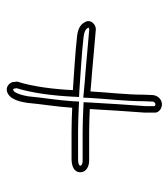

<svg xmlns="http://www.w3.org/2000/svg" viewBox="16 -602 516 589"><g transform="rotate(-90 274.5 -307.0)"><path d="M41 -319C41 -301 59 -292 77 -292H166C189 -292 212 -291 235 -290C232 -233 228 -176 224 -121V-90C224 -83 228 -78 233 -74C254 -60 278 -76 278 -100C278 -108 279 -116 279 -124C279 -179 286 -233 289 -288L311 -286C366 -282 422 -276 474 -272C494 -268 513 -288 501 -306C494 -320 478 -327 459 -329C406 -335 348 -338 293 -342C296 -402 304 -466 319 -512C319 -515 319 -518 318 -521C319 -530 312 -539 304 -543C289 -549 276 -539 269 -529C268 -528 268 -526 267 -525C259 -512 257 -499 254 -482C250 -437 242 -392 239 -344C215 -345 191 -346 167 -346H82C61 -346 41 -339 41 -319ZM61 -319C61 -320 62 -326 82 -326H167C190 -326 214 -325 238 -324L258 -323L259 -343C262 -389 270 -435 274 -479C277 -496 281 -510 287 -520C292 -526 295 -525 296 -525C297 -524 298 -522 298 -522V-519L299 -515C284 -466 276 -403 273 -343L272 -323L292 -322C347 -318 405 -315 457 -309C473 -307 481 -302 483 -297L484 -296V-295L485 -294C484 -293 481 -291 478 -292H477H476C425 -296 368 -302 313 -306L270 -310L269 -289C266 -235 259 -181 259 -124C259 -118 258 -110 258 -100C258 -97 258 -96 257 -94C254 -89 250 -87 245 -90C244 -90 244 -91 244 -91V-120C248 -175 252 -232 255 -289L256 -309L236 -310C213 -311 190 -312 166 -312H77C63 -312 61 -318 61 -319Z"/></g></svg>

Font: Scribbler
Style: Clr
Weight: 400
Designer: Mew Too
Foundry: Cannot Into Space Fonts
Version: Version 1.001